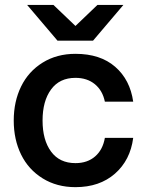

<svg xmlns="http://www.w3.org/2000/svg" viewBox="-20 -752 590 784"><path d="M288.1 12.2Q211.9 12.2 154.1 -23.7Q96.2 -59.6 66.2 -120.8Q36.1 -182.1 36.1 -259.8Q36.1 -337.4 66.2 -398.9Q96.2 -460.4 154.1 -496.3Q211.9 -532.2 288.1 -532.2Q389.6 -532.2 450.4 -479.2Q511.2 -426.3 523.9 -336.9H408.2Q398.9 -382.3 367.4 -408.2Q335.9 -434.1 288.1 -434.1Q223.1 -434.1 188.5 -386.7Q153.8 -339.4 153.8 -259.8Q153.8 -180.2 188.5 -133.1Q223.1 -85.9 288.1 -85.9Q336.9 -85.9 368.4 -113.3Q399.9 -140.6 408.2 -189H523.9Q512.2 -98.1 449.5 -43Q386.7 12.2 288.1 12.2ZM90.8 -731.9H198.2L288.1 -646L377.9 -731.9H483.9L359.9 -585.9H214.8Z"/></svg>

Font: Aspekta 550
Style: Regular
Weight: 550
Designer: Ivo Dolenc
Version: Version 2.000